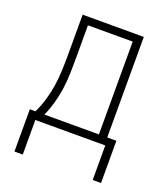

<svg xmlns="http://www.w3.org/2000/svg" viewBox="-128 -610 756 867"><g transform="rotate(20 250.0 -177.0)"><path d="M42 166V-37H69Q85 -70 95.5 -105.5Q106 -141 111.5 -177.5Q117 -214 118.5 -251Q120 -288 120 -325V-520H414V-37H458V166H418V0H82V166ZM374 -37V-483H159V-325Q159 -288 158 -251Q157 -214 152 -178Q147 -142 137 -106Q127 -70 112 -37Z"/></g></svg>

Font: Iosevka Extralight
Style: Regular
Weight: 200
Monospace: yes
Designer: Belleve Invis
Foundry: Belleve Invis
Version: Version 32.0.1; ttfautohint (v1.8.4)